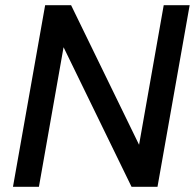

<svg xmlns="http://www.w3.org/2000/svg" viewBox="-20 -720 751 740"><path d="M30 0 154 -700H254L516 -162L611 -700H711L587 0H487L225 -538L130 0Z"/></svg>

Font: DM Sans 10pt Medium
Style: Italic
Weight: 500
Italic angle: -10°
Version: Version 4.004;gftools[0.9.30]